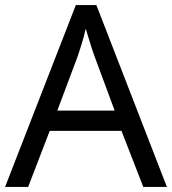

<svg xmlns="http://www.w3.org/2000/svg" viewBox="-20 -737 679 757"><path d="M545 0 459 -221H176L91 0H0L279 -717H360L638 0ZM352 -517Q349 -525 342 -546Q335 -567 328.5 -589.5Q322 -612 318 -624Q311 -593 302 -563.5Q293 -534 287 -517L206 -301H432Z"/></svg>

Font: Noto Sans Hebrew Droid SemiBold
Style: Regular
Weight: 600
Designer: Monotype Design Team
Foundry: Monotype Imaging Inc.
Version: Version 1.100; ttfautohint (v1.8.4.7-5d5b)